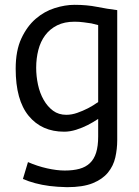

<svg xmlns="http://www.w3.org/2000/svg" viewBox="-20 -533 578 796"><path d="M466 48Q466 85 458 120Q450 155 427.5 182.5Q405 210 364.5 226.5Q324 243 258 243Q216 242 185 238Q154 234 126 226.5Q98 219 75 209L96 139Q135 156 175.5 165Q216 174 248 174Q283 174 309 167Q335 160 352.5 143.5Q370 127 378.5 100Q387 73 387 33V-40Q366 -26 343.5 -14.5Q321 -3 295.5 5Q270 13 246 13Q153 13 99 -52.5Q45 -118 45 -248Q45 -323 68.5 -373.5Q92 -424 128 -455Q164 -486 207 -499.5Q250 -513 289 -513Q340 -513 382.5 -504.5Q425 -496 466 -491ZM255 -57Q277 -57 300 -65Q323 -73 344.5 -84Q366 -95 387 -110V-429Q375 -432 359 -436Q345 -438 327 -440.5Q309 -443 289 -443Q247 -443 217 -428Q187 -413 167.5 -387Q148 -361 139 -326Q130 -291 130 -252Q130 -217 137.5 -182Q145 -147 161 -119Q177 -91 200 -74Q223 -57 255 -57Z"/></svg>

Font: Actor
Style: Regular
Weight: 400
Designer: Thomas Junold
Foundry: Thomas Junold
Version: Version 1.001